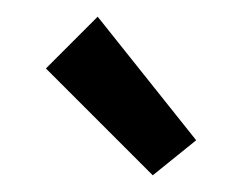

<svg xmlns="http://www.w3.org/2000/svg" viewBox="-20 -735 290 230"><path d="M215 -567 163 -525 35 -653 97 -715Z"/></svg>

Font: Baumans
Style: Regular
Weight: 400
Designer: Henadij Zarechnjuk
Foundry: Cyreal (www.cyreal.org)
Version: Version 001.001